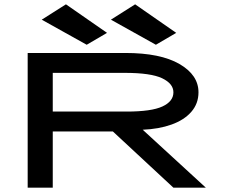

<svg xmlns="http://www.w3.org/2000/svg" viewBox="-20 -868 1040 888"><path d="M108 0V-623H560Q722 -623 810 -572Q898 -521 898 -441Q898 -389 865 -351Q832 -313 773.5 -292Q715 -271 640 -268L932 0H782L502 -260H224V0ZM224 -352H566Q680 -352 731 -375.5Q782 -399 782 -441Q782 -481 730 -506Q678 -531 556 -531H224ZM381 -661 173 -777 285 -848 475 -716ZM701 -661 493 -777 605 -848 795 -716Z"/></svg>

Font: Inconsolata UltraExpanded SemiBold
Style: Regular
Weight: 600
Width: 9
Monospace: yes
Designer: Raph Levien, Cyreal, Brenton Simpson
Foundry: Raph Levien, Cyreal, Google
Version: Version 3.001; ttfautohint (v1.8.2.53-6de2)